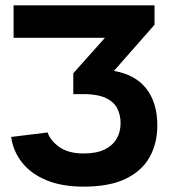

<svg xmlns="http://www.w3.org/2000/svg" viewBox="-20 -680 639 716"><path d="M566.7 -212.3Q566.7 -146 538.2 -94.5Q509.7 -43 449.2 -13.5Q388.7 16 292 16Q210.7 16 153 -8Q95.3 -32 62.2 -74Q29 -116 21.7 -169.3L157.7 -186Q166.7 -157 200.5 -132.3Q234.3 -107.7 292 -107.7Q339.7 -107.7 370 -122.5Q400.3 -137.3 415 -162.7Q429.7 -188 429.7 -220.7Q429.7 -251.3 417.2 -275.7Q404.7 -300 376.3 -313.8Q348 -327.7 300.7 -329H253.3V-406.7L371.3 -539H30.7V-660H556.3V-587.7L405 -415.7Q444 -408.7 474.2 -392.5Q504.3 -376.3 524.8 -350.5Q545.3 -324.7 556 -290Q566.7 -255.3 566.7 -212.3Z"/></svg>

Font: Nata Sans
Style: Regular
Weight: 400
Designer: Daniel Uzquiano Cruz
Version: Version 1.001